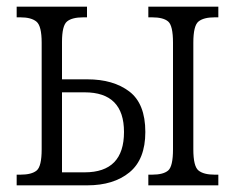

<svg xmlns="http://www.w3.org/2000/svg" viewBox="-20 -556 705 576"><path d="M425 0V-32H436Q470 -32 484.5 -44.5Q499 -57 499 -108V-428Q499 -479 484.5 -491.5Q470 -504 436 -504H425V-536H635V-504H624Q591 -504 575.5 -491.5Q560 -479 560 -428V-108Q560 -57 575.5 -44.5Q591 -32 624 -32H635V0ZM30 0V-32H41Q75 -32 90 -44.5Q105 -57 105 -108V-428Q105 -478 89.5 -491Q74 -504 41 -504H30V-536H241V-504H230Q196 -504 181 -491.5Q166 -479 166 -430V-318H242Q320 -318 368 -281.5Q416 -245 416 -160Q416 -78 368.5 -39Q321 0 242 0ZM166 -39H234Q352 -39 352 -160Q352 -279 234 -279H166Z"/></svg>

Font: Noto Serif Condensed Light
Style: Regular
Weight: 300
Width: 3
Designer: Monotype Design Team
Foundry: Monotype Imaging Inc.
Version: Version 2.013